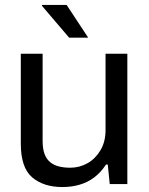

<svg xmlns="http://www.w3.org/2000/svg" viewBox="-20 -743 602 775"><path d="M232 12Q156 12 110 -27Q64 -66 64 -163V-526H152V-175Q152 -142 160 -121Q168 -100 183 -88Q198 -76 218.5 -71Q239 -66 263 -66Q301 -66 333 -84Q365 -102 385.5 -136.5Q406 -171 406 -217V-526H494V0H423L415 -79H408Q387 -47 360.5 -27Q334 -7 301.5 2.5Q269 12 232 12ZM336 -591H259L149 -720L150 -723H249Z"/></svg>

Font: Archivo SemiBold
Style: Regular
Weight: 400
Version: Version 2.001